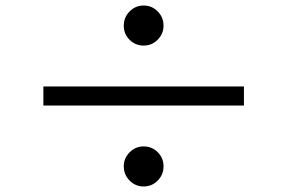

<svg xmlns="http://www.w3.org/2000/svg" viewBox="-20 -723 1040 695"><path d="M500 -703Q530 -703 551 -681.5Q572 -660 572 -630Q572 -601 551 -579.5Q530 -558 500 -558Q470 -558 449 -579Q428 -600 428 -630Q428 -660 449 -681.5Q470 -703 500 -703ZM863 -410V-341H137V-410ZM500 -193Q530 -193 551 -172Q572 -151 572 -121Q572 -91 551 -69.5Q530 -48 500 -48Q470 -48 449 -69.5Q428 -91 428 -121Q428 -150 449 -171.5Q470 -193 500 -193Z"/></svg>

Font: Noto Sans SC Thin
Style: Regular
Weight: 400
Version: Version 2.004-H2;hotconv 1.0.118;makeotfexe 2.5.65603